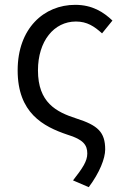

<svg xmlns="http://www.w3.org/2000/svg" viewBox="-20 -574 519 794"><path d="M347 200C392 140 415 81 415 44C415 -28 384 -56 296 -84C212 -111 137 -150 137 -283C137 -404 203 -485 294 -485C340 -485 370 -465 402 -436L445 -489C408 -524 362 -554 291 -554C162 -554 53 -457 53 -283C53 -107 158 -51 259 -17C325 3 341 26 341 61C341 93 321 122 282 172Z"/></svg>

Font: Noto Sans KR DemiLight
Style: Regular
Weight: 350
Designer: Ryoko NISHIZUKA 西塚涼子 (kana, bopomofo & ideographs); Paul D. Hunt (Latin, Greek & Cyrillic); Sandoll Communications 산돌커뮤니
Foundry: Adobe
Version: Version 2.004;hotconv 1.0.118;makeotfexe 2.5.65603